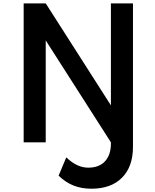

<svg xmlns="http://www.w3.org/2000/svg" viewBox="-20 -845 921 1140"><path d="M523 275.5C600 275.5 660.5 254 704 210.5C747.5 167 769.5 106 769.5 27.5V-825H638.5V-219.5L251.5 -825H120.5V0H251.5V-605L638.5 0V7.5C638.5 52 627 87 603.5 112.5C580 138 547 150.5 504 150.5C460.5 150.5 417.5 131.5 373.5 89.5L328 198C383.5 251.5 444.5 275.5 523 275.5Z"/></svg>

Font: Spartan SemiBold
Style: Regular
Weight: 600
Designer: Matt Bailey, Mirko Velimirovic
Foundry: Matt Bailey
Version: Version 1.003